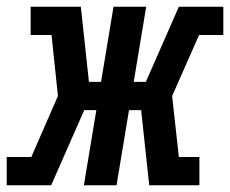

<svg xmlns="http://www.w3.org/2000/svg" viewBox="-54 -550 683 570"><path d="M-34 0V-84H39L118 -265L99 -446H37V-530H186L210 -307H246L283 -530H380L343 -307H379L477 -530H609V-446H537L457 -265L477 -84H538V0H389L365 -223H329L292 0H195L232 -223H196L98 0Z"/></svg>

Font: Iosevka Curly Slab MdEx
Style: Italic
Weight: 500
Width: 7
Italic angle: -9°
Monospace: yes
Designer: Belleve Invis
Foundry: Belleve Invis
Version: Version 11.0.0; ttfautohint (v1.8.3)